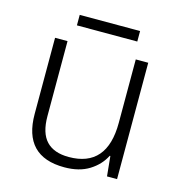

<svg xmlns="http://www.w3.org/2000/svg" viewBox="-101 -748 798 848"><g transform="rotate(15 298.0 -324.0)"><path d="M507 -532V0H461L452 -91H449Q427 -47 381.5 -18.5Q336 10 268 10Q81 10 81 -184V-532H138V-189Q138 -112 172.5 -75.5Q207 -39 275 -39Q450 -39 450 -242V-532ZM436 -658V-610H160V-658Z"/></g></svg>

Font: Noto Sans Light
Style: Regular
Weight: 300
Designer: Monotype Design Team
Foundry: Monotype Imaging Inc.
Version: Version 2.007